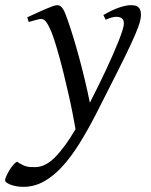

<svg xmlns="http://www.w3.org/2000/svg" viewBox="-108 -477 581 741"><path d="M436 -419.9Q436 -403.3 427 -377.2Q418 -351.1 397.7 -307.4Q377.4 -263.7 344.5 -198.7Q311.5 -133.8 264.2 -40Q231.4 23.9 199 76.2Q166.5 128.4 132.3 165.8Q98.1 203.1 61 223.6Q23.9 244.1 -17.6 244.1Q-32.2 244.1 -45.2 241.7Q-58.1 239.3 -67.6 235.6Q-77.1 231.9 -82.8 227.5Q-88.4 223.1 -88.4 219.2Q-88.4 213.4 -83.7 202.9Q-79.1 192.4 -72.3 180.9Q-65.4 169.4 -57.4 159.9Q-49.3 150.4 -42.5 147Q-30.8 154.8 -21.7 159.2Q-12.7 163.6 -4.9 165.5Q2.9 167.5 10.7 167.7Q18.6 168 27.3 168Q66.9 168 104.7 129.6Q142.6 91.3 183.6 21.5Q178.7 -6.8 171.6 -42.5Q164.6 -78.1 156 -115.7Q147.5 -153.3 138.2 -191.2Q128.9 -229 119.6 -262.2Q110.4 -295.4 101.8 -322Q93.3 -348.6 85.9 -363.8Q74.7 -388.7 66.9 -396.2Q59.1 -403.8 50.8 -403.8Q46.4 -403.8 38.3 -401.9Q30.3 -399.9 22.5 -397.7Q14.6 -395.5 8.8 -393.8Q2.9 -392.1 2.9 -392.1L-2.9 -410.2Q17.6 -419.4 36.1 -428Q54.7 -436.5 69.6 -442.9Q84.5 -449.2 95.7 -453.1Q106.9 -457 112.8 -457Q119.6 -457 124.8 -453.6Q129.9 -450.2 134.8 -442.9Q139.6 -435.5 144.3 -423.6Q148.9 -411.6 154.8 -395Q164.1 -368.7 175 -332.8Q186 -296.9 197.3 -255.4Q208.5 -213.9 219.2 -169.2Q230 -124.5 238.8 -80.6Q254.4 -111.3 270.3 -143.3Q286.1 -175.3 300.8 -206.5Q315.4 -237.8 327.9 -266.4Q340.3 -294.9 349.9 -318.8Q359.4 -342.8 364.7 -360.1Q370.1 -377.4 370.1 -386.2Q370.1 -410.6 344.2 -412.1Q328.6 -413.6 299.8 -400.9L291 -418.9Q326.2 -439.5 352.8 -448.2Q379.4 -457 396 -457Q404.3 -457 411.6 -455.8Q418.9 -454.6 424.3 -450.7Q429.7 -446.8 432.9 -439.5Q436 -432.1 436 -419.9Z"/></svg>

Font: Gentium
Style: Italic
Weight: 400
Italic angle: -7°
Designer: J. Victor Gaultney
Version: Version 1.02; 2005; OFL release